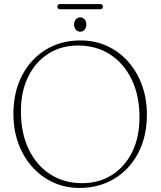

<svg xmlns="http://www.w3.org/2000/svg" viewBox="-20 -911 790 945"><path d="M376 -712Q447 -712 506.8 -684.8Q566.5 -657.5 610.5 -608Q654.5 -558.5 678.8 -492Q703 -425.5 703 -347Q703 -239.5 660.5 -158.2Q618 -77 543 -31.5Q468 14 371.5 14Q301 14 241.8 -13.2Q182.5 -40.5 138.5 -89.8Q94.5 -139 70.2 -205.5Q46 -272 46 -350Q46 -458 88.5 -539.5Q131 -621 205.2 -666.5Q279.5 -712 376 -712ZM666.5 -334Q666.5 -440 628.2 -519.5Q590 -599 521.8 -643Q453.5 -687 364 -687Q281.5 -687 218.2 -646.8Q155 -606.5 119 -534Q83 -461.5 83 -363.5Q83 -256.5 121 -177Q159 -97.5 227 -53.5Q295 -9.5 385 -9.5Q467 -9.5 530.8 -49.8Q594.5 -90 630.5 -162.8Q666.5 -235.5 666.5 -334ZM375 -755Q361.5 -755 353 -765.5Q344.5 -776 344.5 -790.5Q344.5 -805 353 -815.2Q361.5 -825.5 375 -825.5Q388.5 -825.5 396.8 -815.2Q405 -805 405 -790.5Q405 -776 396.8 -765.5Q388.5 -755 375 -755ZM262.5 -878Q262.5 -891 276.5 -891H472.5Q486.5 -891 486.5 -878Q486.5 -865.5 472.5 -865.5H276.5Q262.5 -865.5 262.5 -878Z"/></svg>

Font: Fraunces 72pt S050 Thin
Style: Regular
Weight: 100
Version: Version 1.000; ttfautohint (v1.8.3)